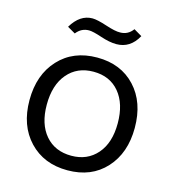

<svg xmlns="http://www.w3.org/2000/svg" viewBox="-107 -794 808 892"><g transform="rotate(15 297.0 -348.0)"><path d="M298 9Q184 9 114 -65Q44 -139 44 -261Q44 -383 113.5 -458Q183 -533 298 -533Q412 -533 481 -459Q550 -385 550 -262Q550 -141 481.5 -66Q413 9 298 9ZM298 -61Q375 -61 421.5 -114.5Q468 -168 468 -262Q468 -356 422.5 -410.5Q377 -465 298 -465Q220 -465 173.5 -410.5Q127 -356 127 -261Q127 -168 173 -114.5Q219 -61 298 -61ZM366 -616Q333 -616 290 -630.5Q247 -645 228 -645Q191 -645 167 -614L129 -636Q169 -703 229 -703Q252 -703 299 -687.5Q346 -672 369 -673Q407 -673 430 -705L469 -682Q433 -616 366 -616Z"/></g></svg>

Font: Mona Sans
Style: Regular
Weight: 400
Designer: Deni Anggara
Foundry: GitHub
Version: Version 2.000;Glyphs 3.2.3 (3260)